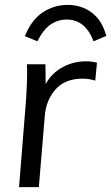

<svg xmlns="http://www.w3.org/2000/svg" viewBox="-20 -766 455 786"><path d="M377 -509 370 -436Q344 -444 318 -444Q245 -444 206 -398.5Q167 -353 163 -287L139 0H58L87 -362Q91 -430 91 -464Q91 -490 90 -503H166L167 -422Q191 -466 235.5 -490.5Q280 -515 332 -515Q358 -515 377 -509ZM415 -619 363 -597Q329 -686 253 -686Q217 -686 187 -665.5Q157 -645 133 -597L82 -618Q108 -684 154.5 -715Q201 -746 257 -746Q313 -746 355.5 -714.5Q398 -683 415 -619Z"/></svg>

Font: Muli
Style: Italic
Weight: 400
Italic angle: -4.541°
Designer: Vernon Adams
Foundry: Vernon Adams
Version: Version 2.001